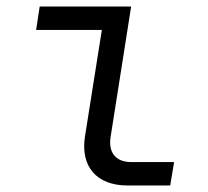

<svg xmlns="http://www.w3.org/2000/svg" viewBox="-20 -570 640 590"><path d="M372 0H503L515 -72H383C336 -72 312 -101 320 -150L383 -550H102L91 -478H293L241 -150C227 -58 277 0 372 0Z"/></svg>

Font: JetBrains Mono Light
Style: Italic
Weight: 336
Italic angle: -9°
Monospace: yes
Designer: Philipp Nurullin, Konstantin Bulenkov
Foundry: JetBrains
Version: Version 2.305